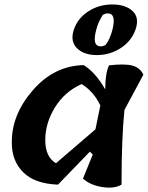

<svg xmlns="http://www.w3.org/2000/svg" viewBox="-20 -842 665 861"><path d="M383 -162 240 -14Q136 -18 84.5 -69Q33 -120 33 -201Q31 -326 126.5 -436.5Q222 -547 355 -550Q407 -519 452 -441V-442Q452 -514 469 -549Q538 -557 573 -548Q608 -539 623 -507L538 -349Q525 -220 525 -14Q493 5 439.5 -3Q386 -11 352 -41L396 -149ZM231 -110Q293 -163 408 -262L430 -369Q400 -432 346 -465Q270 -431 226.5 -360.5Q183 -290 183 -214Q183 -138 231 -110ZM588 -710.5Q570 -658 521.5 -626.5Q473 -595 414.5 -595Q356 -595 325 -626Q294 -657 311 -708.5Q328 -760 376 -791Q424 -822 483.5 -822Q543 -822 574.5 -792.5Q606 -763 588 -710.5ZM432 -634Q442 -634 454 -641Q473 -666 484 -708Q503 -782 463 -782Q453 -782 441 -775Q421 -745 412 -710Q391 -634 432 -634Z"/></svg>

Font: Tillana SemiBold
Style: Regular
Weight: 600
Designer: Lipi Raval (Devanagari, Latin), Jonny Pinhorn (Latin)
Foundry: Indian Type Foundry
Version: Version 2.003;PS 1.0;hotconv 1.0.79;makeotf.lib2.5.61930; tt